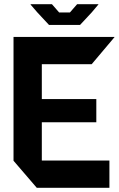

<svg xmlns="http://www.w3.org/2000/svg" viewBox="-20 -889 563 909"><path d="M154 0 44 -128V-714H522V-713L414 -585H178V-420H436V-310H178V-129H498V0ZM212 -771 157 -830 125 -867V-869H226L260 -830H311L345 -869H446V-868L414 -830L359 -771Z"/></svg>

Font: Foldit Thin SemiBold
Style: Regular
Weight: 600
Version: Version 1.003